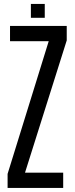

<svg xmlns="http://www.w3.org/2000/svg" viewBox="-20 -928 368 948"><path d="M17.5 0V-69.5L220.5 -724.5H29.5V-800H309.5V-728.5L103.5 -75.5H292V0ZM132.5 -840V-908.5H201V-840Z"/></svg>

Font: Big Shoulders
Style: Regular
Weight: 400
Designer: Patric King
Foundry: XO Type Co
Version: Version 2.002